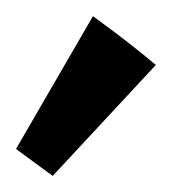

<svg xmlns="http://www.w3.org/2000/svg" viewBox="-20 -799 215 240"><path d="M96.2 -778.8Q108.4 -770 122.3 -759.5Q136.2 -749 147.9 -739.7Q161.6 -729 174.8 -717.8L45.9 -579.1L0 -612.8Z"/></svg>

Font: Mouse Memoirs
Style: Regular
Weight: 400
Version: Version 1.000